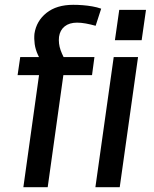

<svg xmlns="http://www.w3.org/2000/svg" viewBox="-20 -777 638 797"><path d="M142 -465H53L64 -540H191L166 -502Q148 -526 137.5 -549Q127 -572 124 -594Q121 -616 123 -637Q131 -690 173 -723.5Q215 -757 284 -757Q303 -757 323 -755.5Q343 -754 363 -750.5Q383 -747 400 -741L377 -670Q355 -676 336 -679.5Q317 -683 300 -683Q268 -683 248.5 -667.5Q229 -652 225 -624Q222 -596 231.5 -569Q241 -542 263 -506L203 -540H372L362 -465H243L178 0H77ZM553 -540 477 0H376L452 -540ZM586 -736 568 -610H457L475 -736Z"/></svg>

Font: Pathway Extreme 28pt Medium
Style: Italic
Weight: 500
Italic angle: -8°
Designer: Eduardo Rodriguez Tunni
Foundry: Eduardo Rodriguez Tunni
Version: Version 1.001;gftools[0.9.26]